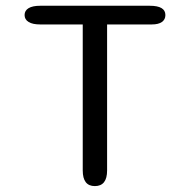

<svg xmlns="http://www.w3.org/2000/svg" viewBox="-20 -639 659 666"><path d="M499.7 -619Q553.7 -619 553.7 -586.8Q553.7 -571.3 541.7 -562.8Q529.7 -554.2 506.5 -554.2H351.5V-47.7Q351.5 6.5 309 6.5Q267 6.5 267 -47.7V-554.2H119.3Q93 -554.2 79.2 -562.8Q65.3 -571.3 65.3 -586.8Q65.3 -602.3 79.2 -610.7Q93 -619 119.3 -619Z"/></svg>

Font: Sono ExtraLight
Style: Regular
Weight: 200
Designer: Tyler Finck
Foundry: Tyler Finck
Version: Version 2.112